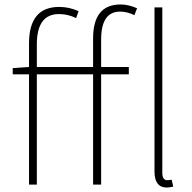

<svg xmlns="http://www.w3.org/2000/svg" viewBox="-20 -827 861 860"><path d="M397 -655Q397 -807 520 -807Q555 -807 594 -790L582 -759Q550 -775 518 -775Q433 -775 433 -650V-527H557V-494H433V0H397V-494H145V0H110V-494H37V-522L110 -527V-633Q110 -796 245 -796Q290 -796 332 -777L321 -746Q284 -764 244 -764Q145 -764 145 -628V-527H397ZM756 9Q738 13 727 13Q672 13 672 -59V-794H707V-53Q707 -20 729 -20Q738 -20 749 -22Z"/></svg>

Font: Noto Sans CJK TC Thin
Style: Regular
Weight: 250
Designer: Ryoko NISHIZUKA ???? (kana & ideographs); Paul D. Hunt (Latin, Greek & Cyrillic); Wenlong ZHANG ??? (bopomofo); Sandoll 
Foundry: Adobe Systems Incorporated
Version: Version 1.004 January 19, 2016